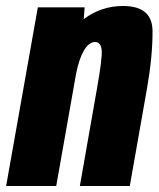

<svg xmlns="http://www.w3.org/2000/svg" viewBox="-54 -622 530 642"><path d="M-33.5 0 72.5 -597.5H229L226 -558Q284.5 -602 357.5 -602Q455.5 -602 456 -518.2Q456.5 -434.5 437.5 -326L380 0H213L269.5 -321.5Q288.5 -427 286 -454.2Q283.5 -481.5 264 -481.5Q243 -481.5 226 -452Q210.5 -425.5 200.5 -376L134 0Z"/></svg>

Font: Anybody Condensed ExtraBold
Style: Italic
Weight: 800
Width: 3
Italic angle: -10°
Designer: Tyler Finck
Foundry: Etcetera Type Company
Version: Version 1.010; ttfautohint (v1.8.3) -l 8 -r 50 -G 200 -x 14 